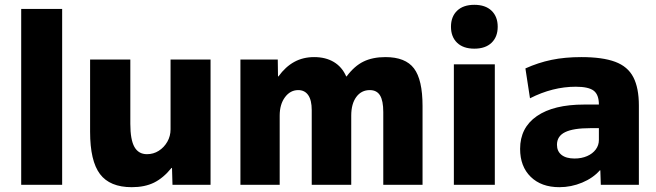

<svg xmlns="http://www.w3.org/2000/svg" viewBox="-20 -767 2722 797"><path d="M68 0V-730H238V0Z M527 10Q436 10 395 -44.5Q354 -99 354 -220V-520H521V-253Q521 -187 538 -157Q555 -127 590 -127Q617 -127 639 -141Q661 -155 674.5 -178.5Q688 -202 688 -230V-520H854V0H696L694 -70H692Q658 -28 619.5 -9Q581 10 527 10Z M978 0V-520H1133L1134 -450H1136Q1165 -490 1201.5 -510Q1238 -530 1284 -530Q1332 -530 1366 -509.5Q1400 -489 1417 -450H1419Q1451 -493 1489 -511.5Q1527 -530 1580 -530Q1663 -530 1698.5 -483Q1734 -436 1734 -327V0H1571V-302Q1571 -349 1557.5 -371Q1544 -393 1515 -393Q1480 -393 1459 -364.5Q1438 -336 1438 -287V0H1274V-310Q1274 -351 1259.5 -372Q1245 -393 1218 -393Q1185 -393 1163 -363.5Q1141 -334 1141 -287V0Z M1864 0V-500H2034V0ZM1949 -565Q1903 -565 1877.5 -589.5Q1852 -614 1852 -656Q1852 -698 1877.5 -722.5Q1903 -747 1949 -747Q1995 -747 2020.5 -722.5Q2046 -698 2046 -656Q2046 -614 2020.5 -589.5Q1995 -565 1949 -565Z M2302 10Q2227 10 2183 -33Q2139 -76 2139 -149Q2139 -237 2208.5 -285Q2278 -333 2405 -333H2466Q2466 -374 2444.5 -390.5Q2423 -407 2370 -407Q2322 -407 2274.5 -395Q2227 -383 2180 -359L2161 -483Q2214 -507 2269.5 -518.5Q2325 -530 2393 -530Q2481 -530 2533.5 -510.5Q2586 -491 2609 -446.5Q2632 -402 2632 -329V0H2474L2472 -60H2470Q2442 -28 2396.5 -9Q2351 10 2302 10ZM2365 -109Q2394 -109 2417 -119Q2440 -129 2453 -146.5Q2466 -164 2466 -186V-235H2430Q2360 -235 2326 -218.5Q2292 -202 2292 -166Q2292 -139 2311 -124Q2330 -109 2365 -109Z"/></svg>

Font: M PLUS 2 ExtraBold
Style: Regular
Weight: 800
Version: Version 1.001